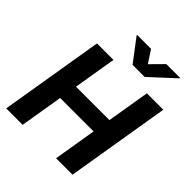

<svg xmlns="http://www.w3.org/2000/svg" viewBox="-255 -1111 1268 1268"><g transform="rotate(45 379.0 -477.5)"><path d="M17.8 0H171.5L221.2 -300.4H533.4L483.7 0H637.1L757.8 -727.3H604.4L554.7 -427.2H242.5L292.3 -727.3H138.5ZM286.2 -949.6 404.8 -793.3H517.4L686.8 -949.6L687.5 -954.5H558.6L473 -867.9L416.2 -954.5H286.9Z"/></g></svg>

Font: Magic Ui Pro
Style: Bold Italic
Weight: 700
Italic angle: -9.39999°
Designer: Stefan Endress, Andreas Faust
Version: Version 1.000;FEAKit 1.0